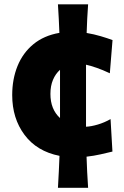

<svg xmlns="http://www.w3.org/2000/svg" viewBox="-20 -724 582 898"><path d="M251 154.3Q253.4 115.2 255.1 78.1Q256.8 41 258.3 4.9Q152.3 -16.1 94.7 -93.3Q37.1 -170.4 37.1 -279.3Q37.1 -354 62 -415.3Q86.9 -476.6 136 -517.1Q185.1 -557.6 257.8 -570.3Q256.3 -602.5 254.9 -635.7Q253.4 -668.9 251 -703.6H392.1Q389.6 -668.9 387.9 -635.5Q386.2 -602.1 385.3 -569.8Q419.9 -564 451.2 -554.7Q482.4 -545.4 506.3 -536.6L493.7 -381.3Q460.4 -397 432.4 -406.7Q404.3 -416.5 382.3 -421.4Q382.3 -399.4 382.3 -377.4Q382.3 -355.5 382.3 -333.5V-215.3Q382.3 -194.3 382.3 -173.3Q382.3 -152.3 382.3 -131.3Q406.2 -132.3 437 -141.4Q467.8 -150.4 497.1 -167L505.9 -15.1Q481.9 -9.3 450.7 -2.2Q419.4 4.9 384.8 8.8Q385.7 43.9 387.7 80.1Q389.6 116.2 392.1 154.3ZM215.8 -284.7Q215.8 -212.9 260.7 -171.9Q260.7 -182.6 260.7 -193.6Q260.7 -204.6 260.7 -215.3V-333.5Q260.7 -349.6 260.7 -365.5Q260.7 -381.3 260.7 -397.5Q239.7 -378.9 227.8 -350.6Q215.8 -322.3 215.8 -284.7Z"/></svg>

Font: Pinar DS2-Bold
Style: Regular
Weight: 700
Designer: Amin Abedi
Version: Version 2.000